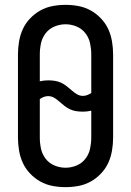

<svg xmlns="http://www.w3.org/2000/svg" viewBox="-20 -763 540 791"><path d="M250 8Q223 8 196.5 3Q170 -2 146.5 -15Q123 -28 104 -48Q85 -68 74 -92Q63 -116 58.5 -143Q54 -170 54 -196V-539Q54 -565 58.5 -592Q63 -619 74 -643Q85 -667 104 -687Q123 -707 146.5 -720Q170 -733 196.5 -738Q223 -743 250 -743Q277 -743 303.5 -738Q330 -733 353.5 -720Q377 -707 396 -687Q415 -667 426 -643Q437 -619 441.5 -592Q446 -565 446 -539V-196Q446 -170 441.5 -143Q437 -116 426 -92Q415 -68 396 -48Q377 -28 353.5 -15Q330 -2 303.5 3Q277 8 250 8ZM322 -368Q331 -368 340 -371.5Q349 -375 356 -380V-539Q356 -562 351 -585Q346 -608 331.5 -626.5Q317 -645 295 -654Q273 -663 250 -663Q227 -663 205 -654Q183 -645 168.5 -626.5Q154 -608 149 -585Q144 -562 144 -539V-428Q152 -430 161 -431Q170 -432 178 -432Q192 -432 205.5 -430Q219 -428 231 -422.5Q243 -417 254 -408.5Q265 -400 275 -391Q285 -382 296.5 -375Q308 -368 322 -368ZM250 -72Q273 -72 295 -81Q317 -90 331.5 -108.5Q346 -127 351 -150Q356 -173 356 -196V-307Q348 -305 339 -304Q330 -303 322 -303Q308 -303 294.5 -305Q281 -307 269 -312.5Q257 -318 246 -326.5Q235 -335 225 -344Q215 -353 203.5 -360Q192 -367 178 -367Q169 -367 160 -363.5Q151 -360 144 -355V-196Q144 -173 149 -150Q154 -127 168.5 -108.5Q183 -90 205 -81Q227 -72 250 -72Z"/></svg>

Font: Iosevka Term Curly Medium
Style: Regular
Weight: 500
Designer: Belleve Invis
Foundry: Belleve Invis
Version: Version 32.3.0